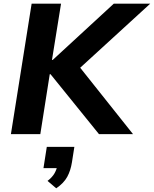

<svg xmlns="http://www.w3.org/2000/svg" viewBox="-20 -725 832 1038"><path d="M39 0 151 -705H310L261 -401H265L595 -705H792L381 -329L380 -401L699 0H515L253 -324H249L198 0ZM284 293 237 253Q263 233 275 211.5Q287 190 291 166L318 184H215L233 69H382L369 152Q362 197 343.5 231Q325 265 284 293Z"/></svg>

Font: Nunito Sans 10pt ExtraBold
Style: Italic
Weight: 800
Italic angle: -9°
Designer: Vernon Adams
Foundry: Vernon Adams
Version: Version 3.101;gftools[0.9.27]